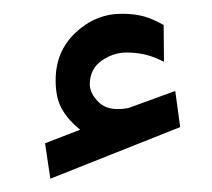

<svg xmlns="http://www.w3.org/2000/svg" viewBox="-20 -803 312 283"><path d="M98.1 -611.8Q81.5 -625 71.8 -641.4Q62 -657.7 62 -684.6Q62 -727.5 91.6 -755.1Q121.1 -782.7 159.7 -782.7Q178.7 -782.7 192.9 -778.6Q207 -774.4 221.2 -766.1L221.7 -711.9Q206.5 -719.7 193.4 -722.7Q180.2 -725.6 166.5 -725.6Q147 -725.6 129.6 -713.4Q112.3 -701.2 112.3 -678.2Q112.8 -664.6 126 -651.9Q139.2 -639.2 165.5 -643.1Q166 -643.1 169.9 -644L238.3 -668.9L245.6 -615.7L54.2 -539.6L46.4 -591.8Z"/></svg>

Font: Vazirmatn RD FD SemiBold
Style: Regular
Weight: 600
Designer: Saber Rastikerdar
Foundry: Saber Rastikerdar
Version: Version 33.003